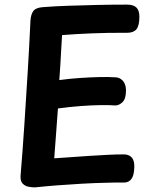

<svg xmlns="http://www.w3.org/2000/svg" viewBox="-20 -797 665 832"><path d="M131 15Q120 15 105 12.5Q90 10 79 -0.5Q68 -11 69 -34Q78 -142 85.5 -256Q93 -370 100 -484.5Q107 -599 112 -708Q114 -736 125 -750Q136 -764 166 -766Q215 -770 274 -772Q333 -774 398 -775.5Q463 -777 530 -777Q558 -777 571 -764.5Q584 -752 584 -725Q584 -686 571.5 -670.5Q559 -655 532 -655Q485 -655 448 -654.5Q411 -654 379 -652.5Q347 -651 316 -649.5Q285 -648 249 -645Q247 -610 245 -578.5Q243 -547 241.5 -516Q240 -485 237 -450Q281 -456 325 -459Q369 -462 409 -463Q449 -464 480 -462Q497 -462 511 -448.5Q525 -435 526 -406Q526 -369 511 -354.5Q496 -340 480 -340Q455 -342 416 -341.5Q377 -341 330 -337.5Q283 -334 231 -327Q227 -270 223 -217.5Q219 -165 215 -111Q250 -113 288.5 -116Q327 -119 367 -121.5Q407 -124 445 -126Q483 -128 516 -128Q539 -128 551 -114.5Q563 -101 562 -72Q561 -37 549.5 -21.5Q538 -6 518 -6Q498 -6 477.5 -6Q457 -6 437 -5Q390 -4 336.5 -1Q283 2 230.5 6Q178 10 131 15Z"/></svg>

Font: Playpen Sans SemiBold
Style: Regular
Weight: 600
Designer: Laura Meseguer, Veronika Burian, José Scaglione
Foundry: TypeTogether
Version: Version 1.001